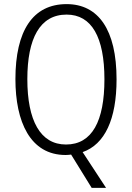

<svg xmlns="http://www.w3.org/2000/svg" viewBox="-20 -744 642 934"><path d="M547 -358C547 -600 458 -724 304 -724C140 -724 55 -595 55 -359C55 -152 127 10 299 10C308 10 317 9 326 8L426 170H496L382 -4C490 -42 547 -164 547 -358ZM113 -359C113 -557 174 -673 304 -673C426 -673 488 -563 488 -358C488 -155 428 -41 301 -41C176 -41 113 -158 113 -359Z"/></svg>

Font: Noto Sans Hebrew Condensed Light
Style: Regular
Weight: 300
Width: 3
Designer: Monotype Design Team
Foundry: Monotype Imaging Inc.
Version: Version 2.004